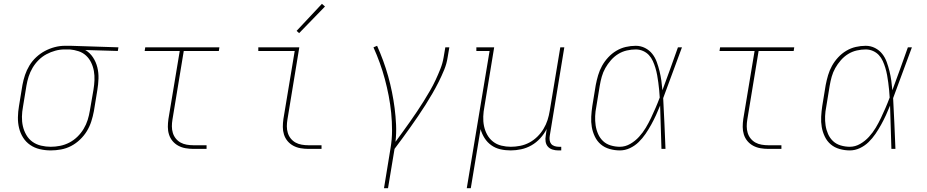

<svg xmlns="http://www.w3.org/2000/svg" viewBox="-20 -777 4840 1002"><path d="M245 8Q216 8 188 1.5Q160 -5 137.5 -20.5Q115 -36 100.5 -59Q86 -82 79.5 -109Q73 -136 73.5 -165Q74 -194 79 -223L97 -333Q102 -360 110.5 -385.5Q119 -411 133.5 -435Q148 -459 169 -478.5Q190 -498 214.5 -511Q239 -524 265.5 -531Q292 -538 318 -538Q322 -538 325.5 -538Q329 -538 333 -538Q337 -538 341 -538Q345 -538 349 -538L598 -530L595 -511L425 -516Q449 -502 465 -478Q481 -454 488 -425.5Q495 -397 494 -367Q493 -337 488 -307L470 -197Q465 -170 456.5 -143.5Q448 -117 433.5 -93Q419 -69 397.5 -48.5Q376 -28 351 -15Q326 -2 298.5 3Q271 8 245 8ZM245 -11Q269 -11 294 -16Q319 -21 342 -33Q365 -45 384 -63.5Q403 -82 416.5 -104.5Q430 -127 437.5 -151Q445 -175 449 -200L468 -310Q472 -334 473 -358.5Q474 -383 470 -406Q466 -429 456 -450Q446 -471 429.5 -486.5Q413 -502 390.5 -509.5Q368 -517 344 -519H330Q326 -519 323 -519Q320 -519 317 -519Q293 -519 269 -512.5Q245 -506 222.5 -494Q200 -482 181.5 -463.5Q163 -445 150 -423Q137 -401 129.5 -377.5Q122 -354 118 -330L100 -220Q95 -194 94.5 -168Q94 -142 99.5 -118Q105 -94 117.5 -72.5Q130 -51 149.5 -37Q169 -23 194 -17Q219 -11 245 -11Z M989 0Q969 0 948.5 -3.5Q928 -7 910.5 -16.5Q893 -26 880.5 -41Q868 -56 862 -75Q856 -94 856 -114.5Q856 -135 859 -156L918 -511H735L738 -530H1125L1122 -511H939L880 -153Q877 -135 877 -117.5Q877 -100 882 -83.5Q887 -67 897.5 -54Q908 -41 922.5 -33Q937 -25 954.5 -22Q972 -19 989 -19H1058V0Z M1589 0Q1569 0 1548.5 -3.5Q1528 -7 1510.5 -16.5Q1493 -26 1480.5 -41Q1468 -56 1462 -75Q1456 -94 1456 -114.5Q1456 -135 1459 -156L1518 -511H1328V-530H1542L1480 -153Q1477 -135 1477 -117.5Q1477 -100 1482 -83.5Q1487 -67 1497.5 -54Q1508 -41 1522.5 -33Q1537 -25 1554.5 -22Q1572 -19 1589 -19H1658V0ZM1541 -604 1528 -616 1660 -757 1676 -743Z M1984 205 2018 -3Q2026 -50 2026 -96Q2026 -142 2021.5 -187.5Q2017 -233 2008.5 -277Q2000 -321 1988.5 -364Q1977 -407 1962 -448.5Q1947 -490 1929 -530L1948 -538Q1965 -500 1979.5 -460.5Q1994 -421 2005.5 -380Q2017 -339 2025.5 -297Q2034 -255 2039.5 -212.5Q2045 -170 2047 -126Q2049 -82 2044 -37Q2063 -63 2082 -89Q2101 -115 2119.5 -141.5Q2138 -168 2156 -194.5Q2174 -221 2191 -248.5Q2208 -276 2224 -303.5Q2240 -331 2253.5 -360Q2267 -389 2278.5 -418Q2290 -447 2295 -477L2304 -530H2325L2316 -477Q2311 -444 2298 -412.5Q2285 -381 2269.5 -350Q2254 -319 2236.5 -289Q2219 -259 2200.5 -229.5Q2182 -200 2162 -171Q2142 -142 2122 -113.5Q2102 -85 2081 -56.5Q2060 -28 2039 0L2005 205Z M2416 205 2535 -511H2466V-530H2559L2508 -220Q2503 -195 2502 -169Q2501 -143 2506 -119Q2511 -95 2522.5 -74Q2534 -53 2553 -38Q2572 -23 2596.5 -17Q2621 -11 2646 -11Q2670 -11 2695 -16Q2720 -21 2742.5 -33Q2765 -45 2784 -63.5Q2803 -82 2816.5 -104.5Q2830 -127 2837.5 -150.5Q2845 -174 2849 -199L2904 -530H2925L2849 -68Q2847 -57 2848.5 -45.5Q2850 -34 2856.5 -26Q2863 -18 2874 -14.5Q2885 -11 2896 -11H2909V8H2893Q2878 8 2863.5 3.5Q2849 -1 2839.5 -11.5Q2830 -22 2827.5 -37.5Q2825 -53 2828 -68L2833 -104Q2820 -78 2799.5 -55.5Q2779 -33 2753.5 -18.5Q2728 -4 2700 2Q2672 8 2645 8Q2617 8 2591 2Q2565 -4 2544 -19Q2523 -34 2509 -56Q2495 -78 2488 -103L2437 205Z M3215 8Q3188 8 3161.5 0.5Q3135 -7 3115.5 -23.5Q3096 -40 3084.5 -64Q3073 -88 3068.5 -114Q3064 -140 3065.5 -168Q3067 -196 3071 -223L3089 -333Q3094 -359 3101.5 -384.5Q3109 -410 3122 -433.5Q3135 -457 3154 -477.5Q3173 -498 3196.5 -512Q3220 -526 3246 -532Q3272 -538 3298 -538Q3324 -538 3346.5 -526.5Q3369 -515 3384 -496Q3399 -477 3407.5 -453.5Q3416 -430 3422 -405.5Q3428 -381 3431.5 -356Q3435 -331 3437 -306Q3458 -362 3478 -418Q3498 -474 3518 -530H3539Q3514 -464 3490 -397.5Q3466 -331 3441 -265Q3445 -199 3447.5 -132.5Q3450 -66 3453 0H3432Q3430 -57 3428.5 -113.5Q3427 -170 3425 -226Q3415 -201 3403.5 -176Q3392 -151 3378.5 -126.5Q3365 -102 3349 -78.5Q3333 -55 3313 -35.5Q3293 -16 3267.5 -4Q3242 8 3215 8ZM3215 -11Q3243 -11 3269 -26Q3295 -41 3315 -63Q3335 -85 3350 -110Q3365 -135 3377.5 -161.5Q3390 -188 3401.5 -214.5Q3413 -241 3423 -268Q3422 -288 3420 -307.5Q3418 -327 3415.5 -346.5Q3413 -366 3409.5 -385Q3406 -404 3400.5 -422.5Q3395 -441 3387 -458.5Q3379 -476 3366.5 -489.5Q3354 -503 3336 -511Q3318 -519 3298 -519Q3275 -519 3251 -513.5Q3227 -508 3206 -495Q3185 -482 3168 -462.5Q3151 -443 3139 -421.5Q3127 -400 3120.5 -377Q3114 -354 3110 -330L3092 -220Q3087 -196 3086 -171Q3085 -146 3088.5 -122.5Q3092 -99 3101.5 -77.5Q3111 -56 3127.5 -40.5Q3144 -25 3167.5 -18Q3191 -11 3215 -11Z M3989 0Q3969 0 3948.5 -3.5Q3928 -7 3910.5 -16.5Q3893 -26 3880.5 -41Q3868 -56 3862 -75Q3856 -94 3856 -114.5Q3856 -135 3859 -156L3918 -511H3735L3738 -530H4125L4122 -511H3939L3880 -153Q3877 -135 3877 -117.5Q3877 -100 3882 -83.5Q3887 -67 3897.5 -54Q3908 -41 3922.5 -33Q3937 -25 3954.5 -22Q3972 -19 3989 -19H4058V0Z M4415 8Q4388 8 4361.5 0.5Q4335 -7 4315.5 -23.5Q4296 -40 4284.5 -64Q4273 -88 4268.5 -114Q4264 -140 4265.5 -168Q4267 -196 4271 -223L4289 -333Q4294 -359 4301.5 -384.5Q4309 -410 4322 -433.5Q4335 -457 4354 -477.5Q4373 -498 4396.5 -512Q4420 -526 4446 -532Q4472 -538 4498 -538Q4524 -538 4546.5 -526.5Q4569 -515 4584 -496Q4599 -477 4607.5 -453.5Q4616 -430 4622 -405.5Q4628 -381 4631.5 -356Q4635 -331 4637 -306Q4658 -362 4678 -418Q4698 -474 4718 -530H4739Q4714 -464 4690 -397.5Q4666 -331 4641 -265Q4645 -199 4647.5 -132.5Q4650 -66 4653 0H4632Q4630 -57 4628.5 -113.5Q4627 -170 4625 -226Q4615 -201 4603.5 -176Q4592 -151 4578.5 -126.5Q4565 -102 4549 -78.5Q4533 -55 4513 -35.5Q4493 -16 4467.5 -4Q4442 8 4415 8ZM4415 -11Q4443 -11 4469 -26Q4495 -41 4515 -63Q4535 -85 4550 -110Q4565 -135 4577.5 -161.5Q4590 -188 4601.5 -214.5Q4613 -241 4623 -268Q4622 -288 4620 -307.5Q4618 -327 4615.5 -346.5Q4613 -366 4609.5 -385Q4606 -404 4600.5 -422.5Q4595 -441 4587 -458.5Q4579 -476 4566.5 -489.5Q4554 -503 4536 -511Q4518 -519 4498 -519Q4475 -519 4451 -513.5Q4427 -508 4406 -495Q4385 -482 4368 -462.5Q4351 -443 4339 -421.5Q4327 -400 4320.5 -377Q4314 -354 4310 -330L4292 -220Q4287 -196 4286 -171Q4285 -146 4288.5 -122.5Q4292 -99 4301.5 -77.5Q4311 -56 4327.5 -40.5Q4344 -25 4367.5 -18Q4391 -11 4415 -11Z"/></svg>

Font: Iosevka Slab Thin Extended
Style: Italic
Weight: 100
Width: 7
Italic angle: -9°
Monospace: yes
Designer: Belleve Invis
Foundry: Belleve Invis
Version: Version 11.1.0; ttfautohint (v1.8.3)